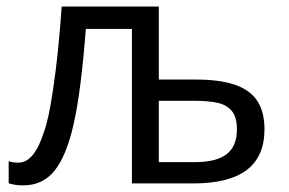

<svg xmlns="http://www.w3.org/2000/svg" viewBox="-20 -556 875 582"><path d="M6.3 -0.5V-67.4Q18.1 -63 36.1 -63Q83.5 -63 112.8 -154.8Q127.9 -194.8 141.1 -286.6Q156.7 -388.7 167 -536.1H461.4V-314.9H572.3Q646 -314.9 692.1 -299.1Q738.3 -283.2 760 -250Q781.7 -216.8 781.7 -164.1Q781.7 -81.5 728 -40.8Q674.3 0 565.9 0H379.9V-468.3H240.2Q225.6 -278.8 203.6 -181.6Q181.6 -83.5 145.5 -38.8Q109.4 5.9 50.8 5.9Q24.9 5.9 6.3 -0.5ZM698.2 -163.6Q698.2 -199.7 683.6 -218.5Q668.9 -237.3 641.4 -243.9Q613.8 -250.5 567.4 -250.5H461.4V-64.5H570.3Q635.7 -64.5 667 -88.6Q698.2 -112.8 698.2 -163.6Z"/></svg>

Font: Viking Open Sans
Style: Regular
Weight: 400
Foundry: Ascender Corporation
Version: Version 2.001